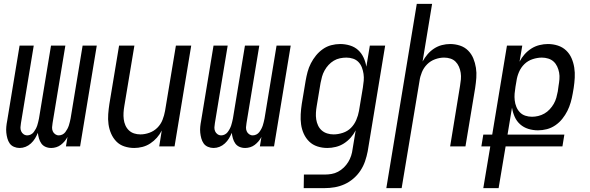

<svg xmlns="http://www.w3.org/2000/svg" viewBox="-20 -755 3040 990"><path d="M81 8Q66 8 52 2Q38 -4 30 -15.5Q22 -27 18 -41.5Q14 -56 12.5 -71Q11 -86 12.5 -101.5Q14 -117 17 -132L81 -520H154L88 -120Q86 -109 85.5 -98.5Q85 -88 89 -78.5Q93 -69 101.5 -63Q110 -57 121 -57Q130 -57 139 -61.5Q148 -66 154 -74Q160 -82 164.5 -90.5Q169 -99 172 -108Q175 -117 177 -126Q179 -135 181 -144L243 -520H317L251 -120Q249 -109 248.5 -98.5Q248 -88 252 -78.5Q256 -69 264.5 -63Q273 -57 283 -57Q293 -57 302 -61.5Q311 -66 317 -74Q323 -82 327.5 -90.5Q332 -99 335 -108Q338 -117 340 -126Q342 -135 344 -144L406 -520H479L393 0H320L328 -49Q322 -37 313 -26.5Q304 -16 293.5 -8Q283 0 270 4Q257 8 244 8Q228 8 214.5 2Q201 -4 193 -15.5Q185 -27 181 -41Q177 -55 175 -70Q169 -55 160.5 -41Q152 -27 139.5 -15.5Q127 -4 112 2Q97 8 81 8Z M672 8Q646 8 621.5 0Q597 -8 580 -25.5Q563 -43 553 -66Q543 -89 539.5 -114.5Q536 -140 538 -166.5Q540 -193 544 -219L594 -520H673L621 -208Q618 -191 617 -174Q616 -157 618 -140.5Q620 -124 626.5 -109Q633 -94 644.5 -83Q656 -72 671.5 -67Q687 -62 704 -62Q727 -62 750.5 -70.5Q774 -79 791.5 -96.5Q809 -114 818 -137Q827 -160 831 -183L887 -520H966L880 0H801L814 -82Q804 -62 789 -45Q774 -28 755 -15.5Q736 -3 714.5 2.5Q693 8 672 8Z M1081 8Q1066 8 1052 2Q1038 -4 1030 -15.5Q1022 -27 1018 -41.5Q1014 -56 1012.5 -71Q1011 -86 1012.5 -101.5Q1014 -117 1017 -132L1081 -520H1154L1088 -120Q1086 -109 1085.5 -98.5Q1085 -88 1089 -78.5Q1093 -69 1101.5 -63Q1110 -57 1121 -57Q1130 -57 1139 -61.5Q1148 -66 1154 -74Q1160 -82 1164.5 -90.5Q1169 -99 1172 -108Q1175 -117 1177 -126Q1179 -135 1181 -144L1243 -520H1317L1251 -120Q1249 -109 1248.5 -98.5Q1248 -88 1252 -78.5Q1256 -69 1264.5 -63Q1273 -57 1283 -57Q1293 -57 1302 -61.5Q1311 -66 1317 -74Q1323 -82 1327.5 -90.5Q1332 -99 1335 -108Q1338 -117 1340 -126Q1342 -135 1344 -144L1406 -520H1479L1393 0H1320L1328 -49Q1322 -37 1313 -26.5Q1304 -16 1293.5 -8Q1283 0 1270 4Q1257 8 1244 8Q1228 8 1214.5 2Q1201 -4 1193 -15.5Q1185 -27 1181 -41Q1177 -55 1175 -70Q1169 -55 1160.5 -41Q1152 -27 1139.5 -15.5Q1127 -4 1112 2Q1097 8 1081 8Z M1546 215 1547 145H1655Q1672 145 1689.5 142Q1707 139 1723 130.5Q1739 122 1752.5 109Q1766 96 1775.5 80.5Q1785 65 1790.5 48Q1796 31 1798 14L1814 -83Q1804 -63 1788.5 -45.5Q1773 -28 1753.5 -15.5Q1734 -3 1711.5 2.5Q1689 8 1668 8Q1641 8 1616.5 0Q1592 -8 1574.5 -25Q1557 -42 1546.5 -65Q1536 -88 1532.5 -113.5Q1529 -139 1530.5 -166Q1532 -193 1536 -219L1556 -339Q1560 -362 1566 -384.5Q1572 -407 1583 -428.5Q1594 -450 1609.5 -469Q1625 -488 1645 -502Q1665 -516 1688 -522Q1711 -528 1734 -528Q1760 -528 1784.5 -520.5Q1809 -513 1826.5 -497Q1844 -481 1854.5 -458.5Q1865 -436 1869 -411L1887 -520H1966L1876 25Q1871 51 1862.5 76Q1854 101 1839 124Q1824 147 1802.5 165.5Q1781 184 1756.5 195Q1732 206 1706 210.5Q1680 215 1654 215ZM1700 -62Q1723 -62 1747.5 -70Q1772 -78 1789.5 -95.5Q1807 -113 1817 -136.5Q1827 -160 1831 -183L1851 -303Q1854 -321 1855.5 -339Q1857 -357 1854.5 -374Q1852 -391 1846 -407Q1840 -423 1828.5 -435Q1817 -447 1800.5 -452.5Q1784 -458 1766 -458Q1750 -458 1733 -454.5Q1716 -451 1701 -442Q1686 -433 1674 -420Q1662 -407 1653.5 -391.5Q1645 -376 1640.5 -360Q1636 -344 1633 -328L1613 -208Q1610 -191 1609 -173.5Q1608 -156 1610.5 -139.5Q1613 -123 1620 -108Q1627 -93 1639 -82.5Q1651 -72 1667 -67Q1683 -62 1700 -62Z M1972 215 2129 -735H2208L2159 -438Q2170 -458 2184.5 -475Q2199 -492 2218 -504.5Q2237 -517 2258.5 -522.5Q2280 -528 2301 -528Q2327 -528 2351.5 -520Q2376 -512 2393.5 -494.5Q2411 -477 2420.5 -454Q2430 -431 2434 -405.5Q2438 -380 2436 -353.5Q2434 -327 2430 -301L2380 0H2301L2352 -312Q2355 -329 2356.5 -346Q2358 -363 2355.5 -379.5Q2353 -396 2346.5 -411Q2340 -426 2329 -437Q2318 -448 2302.5 -453Q2287 -458 2270 -458Q2247 -458 2223.5 -449.5Q2200 -441 2182.5 -423.5Q2165 -406 2155.5 -383Q2146 -360 2143 -337L2051 215Z M2472 215 2508 0H2462L2472 -61H2518L2594 -520H2673L2659 -437Q2669 -457 2684.5 -474.5Q2700 -492 2719.5 -504.5Q2739 -517 2761.5 -522.5Q2784 -528 2805 -528Q2832 -528 2856.5 -520Q2881 -512 2899 -495Q2917 -478 2927 -455Q2937 -432 2941 -406.5Q2945 -381 2943.5 -354Q2942 -327 2938 -301L2933 -272Q2929 -249 2922.5 -226.5Q2916 -204 2905.5 -183Q2895 -162 2879.5 -142.5Q2864 -123 2843.5 -109Q2823 -95 2800 -89Q2777 -83 2754 -83Q2728 -83 2704 -90.5Q2680 -98 2662 -114Q2644 -130 2634 -152.5Q2624 -175 2620 -200L2597 -61H2890L2880 0H2587L2551 215ZM2723 -153Q2739 -153 2755.5 -157Q2772 -161 2787 -169.5Q2802 -178 2814.5 -191.5Q2827 -205 2835.5 -220Q2844 -235 2848.5 -251Q2853 -267 2856 -283L2860 -312Q2863 -329 2864.5 -346.5Q2866 -364 2863 -380.5Q2860 -397 2853 -412Q2846 -427 2834.5 -437.5Q2823 -448 2807 -453Q2791 -458 2774 -458Q2751 -458 2726.5 -450Q2702 -442 2684 -424.5Q2666 -407 2656 -383.5Q2646 -360 2643 -337L2638 -308Q2635 -290 2633.5 -272.5Q2632 -255 2634 -237.5Q2636 -220 2642.5 -204Q2649 -188 2660.5 -176Q2672 -164 2688.5 -158.5Q2705 -153 2723 -153Z"/></svg>

Font: Iosevka Fixed
Style: Italic
Weight: 400
Italic angle: -9°
Monospace: yes
Designer: Belleve Invis
Foundry: Belleve Invis
Version: Version 33.2.4